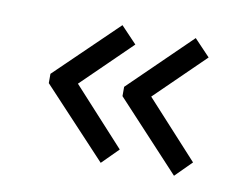

<svg xmlns="http://www.w3.org/2000/svg" viewBox="-49 -464 598 467"><g transform="rotate(10 250.0 -230.5)"><path d="M225 -61 265 -101 137 -241 258 -359 219 -400 67 -253V-230ZM406 -61 446 -101 318 -241 439 -359 400 -400 249 -253V-230Z"/></g></svg>

Font: Inconsolata
Style: Regular
Weight: 400
Monospace: yes
Designer: Raph Levien, Cyreal, Brenton Simpson
Foundry: Raph Levien, Cyreal, Google
Version: Version 3.100